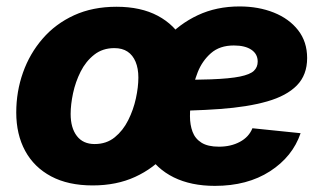

<svg xmlns="http://www.w3.org/2000/svg" viewBox="-20 -574 1019 605"><path d="M272 10.3Q194.8 10.3 141.1 -18.3Q87.4 -46.9 59.3 -98.6Q31.2 -150.4 31.2 -219.7Q31.2 -285.6 52.5 -345.5Q73.7 -405.3 114.3 -452.1Q154.8 -499 213.4 -525.9Q272 -552.7 347.2 -552.7Q423.8 -552.7 477.3 -524.2Q530.8 -495.6 558.8 -443.8Q586.9 -392.1 586.9 -322.8Q586.9 -256.8 566.2 -197Q545.4 -137.2 504.9 -90.3Q464.4 -43.5 405.8 -16.6Q347.2 10.3 272 10.3ZM278.3 -120.1Q315.4 -120.1 341.6 -141.4Q367.7 -162.6 384 -195.3Q400.4 -228 408.2 -263.9Q416 -299.8 416 -329.6Q416 -358.4 407.2 -379.4Q398.4 -400.4 381.8 -411.4Q365.2 -422.4 340.3 -422.4Q303.2 -422.4 276.9 -401.6Q250.5 -380.9 234.1 -348.4Q217.8 -315.9 210.2 -280.3Q202.6 -244.6 202.6 -214.8Q202.6 -170.9 222.2 -145.5Q241.7 -120.1 278.3 -120.1ZM657.2 11.7Q582 11.7 527.6 -15.1Q473.1 -42 443.6 -92Q414.1 -142.1 414.1 -211.9Q414.1 -279.8 437 -341.3Q460 -402.8 502.2 -450.7Q544.4 -498.5 603.3 -526.1Q662.1 -553.7 734.9 -553.7Q794.4 -553.7 842.8 -534.4Q891.1 -515.1 919.4 -478.8Q947.8 -442.4 947.8 -391.1Q947.8 -337.9 915.5 -304.9Q883.3 -272 821.8 -254.4Q760.3 -236.8 672.4 -230.5Q584.5 -224.1 473.1 -224.1L489.7 -321.8Q585 -321.8 644.5 -324Q704.1 -326.2 736.1 -332.8Q768.1 -339.4 780 -350.8Q792 -362.3 792 -379.9Q792 -403.8 772.2 -417.2Q752.4 -430.7 716.8 -430.7Q672.4 -430.7 644.8 -406.5Q617.2 -382.3 603 -346.4Q588.9 -310.5 583.7 -272.9Q578.6 -235.4 578.6 -208Q578.6 -180.7 586.7 -158.9Q594.7 -137.2 614.7 -124.5Q634.8 -111.8 669.9 -111.8Q707.5 -111.8 735.8 -127Q764.2 -142.1 775.4 -169.9L927.2 -154.3Q901.9 -80.1 830.6 -34.2Q759.3 11.7 657.2 11.7Z"/></svg>

Font: Inter ExtraBold
Style: Italic
Weight: 800
Italic angle: -9.3988°
Designer: Rasmus Andersson
Foundry: rsms
Version: Version 4.001;git-66647c0bb